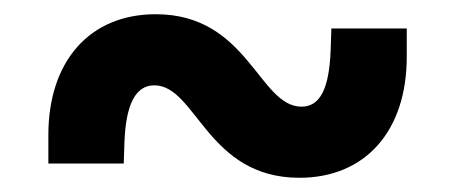

<svg xmlns="http://www.w3.org/2000/svg" viewBox="-20 -445 640 270"><path d="M48 -215H154L155 -245C157 -299 171 -325 197 -325C256 -325 271 -195 401 -195C494 -195 552 -261 552 -365V-405H446L445 -375C443 -320 430 -295 404 -295C344 -295 329 -425 199 -425C106 -425 48 -359 48 -255Z"/></svg>

Font: CommitMono
Style: 700Regular
Weight: 700
Monospace: yes
Designer: Eigil Nikolajsen
Foundry: Eigil Nikolajsen
Version: Version 1.143